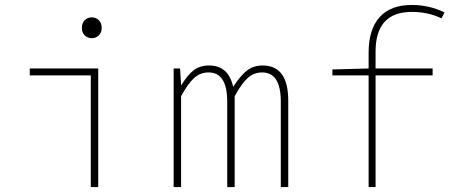

<svg xmlns="http://www.w3.org/2000/svg" viewBox="-20 -754 1840 774"><path d="M346 0V-450H100V-478H376V0ZM378.5 -611.5Q367 -600 350 -600Q333 -600 321.5 -611.5Q310 -623 310 -642Q310 -661 321.5 -672.5Q333 -684 350 -684Q367 -684 378.5 -672.5Q390 -661 390 -642Q390 -623 378.5 -611.5Z M680 0V-478H706L710 -412H712Q736 -452 761 -471Q786 -490 823 -490Q901 -490 920 -404Q950 -450 976 -470Q1002 -490 1039 -490Q1142 -490 1142 -348V0H1112V-344Q1112 -462 1037 -462Q1003 -462 978 -439Q953 -416 926 -366V0H896V-344Q896 -462 821 -462Q787 -462 762 -439Q737 -416 710 -366V0Z M1466 0V-450H1320V-474L1466 -478V-542Q1466 -635 1510 -684.5Q1554 -734 1640 -734Q1710 -734 1772 -704L1760 -680Q1706 -706 1640 -706Q1494 -706 1494 -546V-478H1724V-450H1494V0Z"/></svg>

Font: TypoPRO Source Code Pro
Style: Regular
Weight: 200
Monospace: yes
Designer: Paul D. Hunt, Teo Tuominen
Foundry: Adobe Systems Incorporated
Version: Version 2.010;PS 1.0;hotconv 1.0.84;makeotf.lib2.5.63406